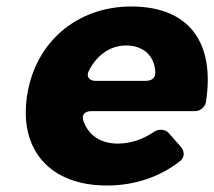

<svg xmlns="http://www.w3.org/2000/svg" viewBox="-20 -565 660 591"><path d="M384 -545C217 -545 87 -435 63 -268C39 -104 133 6 309 6C396 6 472 -21 533 -68C549 -80 549 -99 536 -114L498 -157C489 -167 468 -168 457 -161C421 -136 381 -123 343 -123C290 -123 253 -148 237 -192C230 -212 241 -223 262 -223H581C597 -223 612 -236 614 -252C642 -432 564 -545 384 -545ZM254 -348C278 -395 319 -425 368 -425C421 -425 455 -394 458 -344C459 -324 447 -316 426 -316H275C254 -316 244 -330 254 -348Z"/></svg>

Font: Trueno
Style: RoundBdIt
Weight: 700
Designer: Julieta Ulanovsky, Jasper
Foundry: Julieta Ulanovsky, Cannot Into Space Fonts
Version: Version 3.001